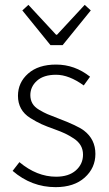

<svg xmlns="http://www.w3.org/2000/svg" viewBox="-20 -759 448 791"><path d="M188 -573 72 -716 97 -739 211 -616H215L329 -739L354 -716L238 -573ZM209 12Q110 12 32 -55L60 -91Q132 -31 211 -31Q263 -31 292.5 -57Q322 -83 322 -122Q322 -143 312.5 -159.5Q303 -176 284 -188.5Q265 -201 248 -209Q231 -217 206 -226Q172 -238 151 -247.5Q130 -257 104.5 -273Q79 -289 66.5 -312Q54 -335 54 -364Q54 -419 96 -456Q138 -493 211 -493Q288 -493 351 -443L325 -407Q264 -451 211 -451Q160 -451 132.5 -426.5Q105 -402 105 -367Q105 -348 113.5 -333Q122 -318 141.5 -306.5Q161 -295 175 -289Q189 -283 218 -272Q300 -241 326 -221Q373 -185 373 -125Q373 -67 329 -27.5Q285 12 209 12Z"/></svg>

Font: Assistant Light
Style: Regular
Weight: 300
Designer: Hebrew By Ben Nathan, Latin by Paul Hunt
Version: Version 2.001;PS 002.001;hotconv 1.0.88;makeotf.lib2.5.64775